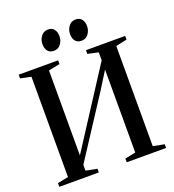

<svg xmlns="http://www.w3.org/2000/svg" viewBox="-165 -1071 1081 1196"><g transform="rotate(-20 376.0 -472.5)"><path d="M21.5 0V-24.5L93 -39V-703.5L22.5 -718.5V-743H284V-718.5L209 -703V-140L295 -273L539 -650.5V-703L468.5 -718.5V-743H728.5V-718.5L655 -703V-39L729.5 -24.5V0H468.5V-24.5L539 -39V-589L466 -472L209 -77.5V-39L283.5 -24.5V0ZM280.5 -807.5Q253 -807.5 239.8 -825.2Q226.5 -843 226.5 -870Q226.5 -899.5 243.5 -922.2Q260.5 -945 288.5 -945H289.5Q317 -945 330.2 -927Q343.5 -909 343.5 -882.5Q343.5 -853.5 326.8 -830.5Q310 -807.5 281.5 -807.5ZM463.5 -807.5Q436 -807.5 422.8 -825.2Q409.5 -843 409.5 -870Q409.5 -899.5 426.5 -922.2Q443.5 -945 471.5 -945H472.5Q500 -945 513.2 -927Q526.5 -909 526.5 -882.5Q526.5 -853.5 509.8 -830.5Q493 -807.5 464.5 -807.5Z"/></g></svg>

Font: Merriweather 120pt Medium
Style: Regular
Weight: 500
Version: Version 2.100